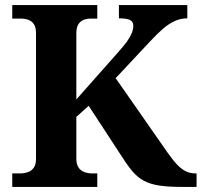

<svg xmlns="http://www.w3.org/2000/svg" viewBox="-20 -734 792 754"><path d="M28.1 0V-53H58.5Q75.9 -53 90 -58.1Q104.2 -63.2 112.8 -75.7Q121.4 -88.1 121.4 -110.2V-605.2Q121.4 -626.5 113.4 -638.6Q105.4 -650.8 92.1 -655.9Q78.8 -661 62 -661H28.1V-714H362.1V-661H336.9Q320.7 -661 307.8 -655.7Q294.9 -650.4 287.3 -638Q279.8 -625.6 279.8 -602.9V-343.5L444.5 -529.5Q465.9 -553.3 478.6 -571Q491.2 -588.7 497.4 -603.8Q503.5 -618.8 503.5 -632.4Q503.5 -648.9 490.7 -655.4Q477.8 -662 447 -662V-714H715.6V-662Q688.5 -662 664.8 -650.8Q641.1 -639.6 618.5 -619.7Q596 -599.9 571.7 -573.8L434.2 -427L636 -137.7Q657.3 -107 674.7 -88.4Q692.1 -69.9 709.5 -61.4Q726.8 -53 747.7 -53H752V0H691.7Q639.4 0 604.6 -5.5Q569.8 -10.9 545.6 -23.8Q521.5 -36.7 502.4 -58.6Q483.3 -80.4 462 -113.8L328.3 -318.4L279.8 -275V-111.1Q279.8 -89.4 288.2 -76.5Q296.6 -63.6 311.3 -58.3Q325.9 -53 342.7 -53H362.1V0Z"/></svg>

Font: Noto Serif Sinhala
Style: Regular
Weight: 400
Designer: Jelle Bosma - Monotype Design Team
Foundry: Monotype Imaging Inc.
Version: Version 2.006